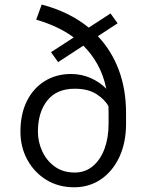

<svg xmlns="http://www.w3.org/2000/svg" viewBox="-20 -791 624 821"><path d="M134.8 -707 158.2 -771.5Q276.4 -740.7 359.4 -672.9L452.6 -733.4L482.9 -691.4L398.4 -636.2Q456.1 -575.7 487.5 -492.9Q519 -410.2 519 -307.1V-261.2Q519 -181.2 490.5 -119.9Q461.9 -58.6 411.9 -24.4Q361.8 9.8 297.4 9.8Q229.5 9.8 177.7 -22.2Q126 -54.2 96.7 -108.2Q67.4 -162.1 67.4 -228Q67.4 -303.7 95 -358.9Q122.6 -414.1 171.4 -444.3Q220.2 -474.6 283.7 -474.6Q328.6 -474.6 367.7 -457.3Q406.7 -439.9 434.6 -411.6Q422.4 -469.7 397 -515.4Q371.6 -561 336.4 -595.7L228.5 -525.4L198.2 -567.9L295.4 -630.9Q260.3 -656.7 219.5 -675.5Q178.7 -694.3 134.8 -707ZM142.1 -228Q142.1 -185.1 160.4 -144.8Q178.7 -104.5 213.9 -78.9Q249 -53.2 299.3 -53.2Q344.2 -53.2 376.7 -80.3Q409.2 -107.4 426.8 -154.5Q444.3 -201.7 444.3 -261.2V-308.1Q444.3 -322.3 443.8 -336.4Q428.7 -365.2 392.8 -388.4Q356.9 -411.6 299.8 -411.6Q222.2 -411.6 182.1 -361.1Q142.1 -310.5 142.1 -228Z"/></svg>

Font: Vazirmatn RD Light
Style: Regular
Weight: 300
Designer: Saber Rastikerdar
Foundry: Saber Rastikerdar
Version: Version 32.102